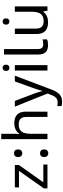

<svg xmlns="http://www.w3.org/2000/svg" viewBox="1038 -1838 1040 3156"><g transform="rotate(-90 1558.0 -260.0)"><path d="M431 0H39V-58L327 -468H56V-536H424V-470L140 -68H431Z M617 -414Q591 -414 573 -430Q555 -446 555 -482Q555 -520 573 -535Q591 -550 617 -550Q643 -550 661 -535Q679 -520 679 -482Q679 -446 661 -430Q643 -414 617 -414ZM617 14Q591 14 573 -2Q555 -18 555 -54Q555 -92 573 -107Q591 -122 617 -122Q643 -122 661 -107Q679 -92 679 -54Q679 -18 661 -2Q643 14 617 14Z M937 -537Q937 -518 935.5 -498Q934 -478 932 -462H938Q955 -490 981 -508Q1007 -526 1039 -535.5Q1071 -545 1105 -545Q1170 -545 1213.5 -524.5Q1257 -504 1279 -461Q1301 -418 1301 -349V0H1214V-343Q1214 -408 1185 -440Q1156 -472 1094 -472Q1034 -472 1000 -449.5Q966 -427 951.5 -383.5Q937 -340 937 -277V0H849V-760H937Z M1383 -536H1477L1593 -231Q1603 -204 1611.5 -179Q1620 -154 1627 -130.5Q1634 -107 1638 -85H1642Q1648 -110 1661 -150.5Q1674 -191 1688 -232L1797 -536H1892L1661 74Q1642 124 1616.5 161.5Q1591 199 1554.5 219.5Q1518 240 1466 240Q1442 240 1424 237.5Q1406 235 1393 232V162Q1404 164 1419.5 166Q1435 168 1452 168Q1483 168 1505.5 156.5Q1528 145 1544 123.5Q1560 102 1571 73L1599 2Z M2065 -536V0H1977V-536ZM2022 -737Q2042 -737 2057.5 -723.5Q2073 -710 2073 -681Q2073 -653 2057.5 -639Q2042 -625 2022 -625Q2000 -625 1985 -639Q1970 -653 1970 -681Q1970 -710 1985 -723.5Q2000 -737 2022 -737Z M2393 10Q2349 10 2314.5 -4.5Q2280 -19 2260 -55.5Q2240 -92 2240 -157V-714H2329V-165Q2329 -117 2347.5 -93Q2366 -69 2406 -69Q2428 -69 2451.5 -72.5Q2475 -76 2488 -80V-6Q2474 1 2446.5 5.5Q2419 10 2393 10Z M2783 -737Q2803 -737 2818.5 -723.5Q2834 -710 2834 -681Q2834 -653 2818.5 -639Q2803 -625 2783 -625Q2761 -625 2746 -639Q2731 -653 2731 -681Q2731 -710 2746 -723.5Q2761 -737 2783 -737ZM3031 -536V0H2959L2946 -71H2942Q2925 -43 2898 -25Q2871 -7 2839 1.5Q2807 10 2772 10Q2708 10 2664.5 -10.5Q2621 -31 2599 -74Q2577 -117 2577 -185V-536H2666V-191Q2666 -127 2695 -95Q2724 -63 2785 -63Q2845 -63 2879.5 -85.5Q2914 -108 2928.5 -151.5Q2943 -195 2943 -257V-536Z"/></g></svg>

Font: hexutamil05
Style: Book
Weight: 400
Designer: Jelle Bosma - Monotype Design Team
Foundry: Monotype Imaging Inc.
Version: Version 2.003